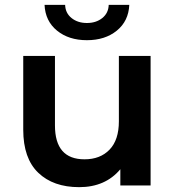

<svg xmlns="http://www.w3.org/2000/svg" viewBox="-20 -766 722 793"><path d="M307 7Q200 7 138 -52.5Q76 -112 76 -230V-535H207V-248Q207 -108 329 -108Q394 -108 432.5 -148Q471 -188 471 -265V-535H602V0H477V-67Q415 7 307 7ZM164 -746H249Q250 -712 275.5 -691.5Q301 -671 339 -671Q377 -671 402.5 -691.5Q428 -712 429 -746H514Q511 -679 462.5 -639.5Q414 -600 339 -600Q264 -600 215.5 -639.5Q167 -679 164 -746Z"/></svg>

Font: Belfius21
Style: Bold
Weight: 700
Designer: Montserrat's base design by Julieta Ulanovsky, modified by Coast SPRL for Belfius Bank NV.
Foundry: Montserrat's base design by Julieta Ulanovsky, modified by Coast SPRL for Belfius Bank NV.
Version: Version 2.000;FEAKit 1.0